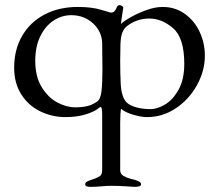

<svg xmlns="http://www.w3.org/2000/svg" viewBox="-20 -441 851 746"><path d="M311 276Q311 269 316.5 265.5Q322 262 334 258Q356 251 366.5 244.5Q377 238 377 220V5Q377 -25 371 -25Q367 -25 362 -20Q347 -7 312.5 3.5Q278 14 235 14Q182 14 136 -8.5Q90 -31 62.5 -74.5Q35 -118 35 -178Q35 -248 66 -301.5Q97 -355 153 -384.5Q209 -414 282 -414Q335 -414 371 -403.5Q407 -393 410 -392Q420 -392 425 -397.5Q430 -403 436 -417Q440 -421 443 -421Q448 -421 453.5 -418Q459 -415 459 -411Q450 -355 450 -348Q461 -359 488.5 -374.5Q516 -390 549.5 -402Q583 -414 612 -414Q661 -414 698.5 -387Q736 -360 756 -316.5Q776 -273 776 -225Q776 -166 745.5 -110.5Q715 -55 663.5 -20.5Q612 14 551 14Q529 14 497 4.5Q465 -5 451 -18Q449 -18 448 2Q447 22 447 33V220Q447 235 460 242.5Q473 250 486.5 253.5Q500 257 505 258Q517 262 522.5 265.5Q528 269 528 276Q528 285 502 285Q501 285 471.5 283Q442 281 412 281Q396 281 374 283Q352 285 332 285Q311 285 311 276ZM358 -47Q371 -56 374.5 -88Q378 -120 378 -171L377 -275Q375 -320 340.5 -351Q306 -382 257 -382Q220 -382 188 -361Q156 -340 136.5 -300Q117 -260 117 -205Q117 -143 142 -102.5Q167 -62 202.5 -43Q238 -24 272 -24Q300 -24 320 -29Q340 -34 358 -47ZM696 -193Q696 -294 652.5 -331.5Q609 -369 560 -369Q512 -369 474 -340Q462 -331 455.5 -315Q449 -299 448 -269L447 -205Q447 -157 449 -115Q452 -62 473 -42Q485 -31 509.5 -24Q534 -17 566 -17Q590 -17 620.5 -34.5Q651 -52 673.5 -92Q696 -132 696 -193Z"/></svg>

Font: EB Garamond
Style: Regular
Weight: 400
Designer: Georg Duffner and Octavio Pardo
Foundry: Georg Duffner
Version: Version 1.000; ttfautohint (v1.6)